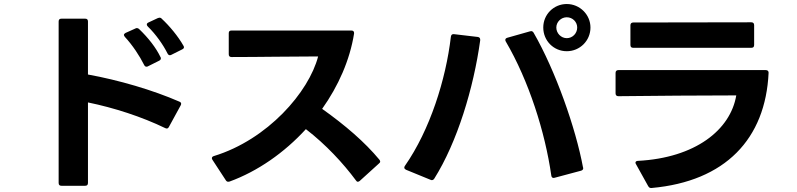

<svg xmlns="http://www.w3.org/2000/svg" viewBox="-20 -881 3970 956"><path d="M833 -608 887 -635C893 -638 896 -641 896 -646C896 -648 895 -651 893 -654C867 -700 824 -752 785 -788C782 -792 778 -793 774 -793C772 -793 769 -792 766 -791L719 -769C713 -766 711 -763 711 -759C711 -756 712 -753 716 -749C756 -710 792 -659 814 -615C817 -609 821 -606 826 -606C828 -606 831 -607 833 -608ZM272 -774V30C272 40 277 44 286 44H404C413 44 418 40 418 30V-371C549 -344 685 -300 803 -243C811 -239 817 -241 821 -249L880 -357C881 -359 882 -362 882 -364C882 -369 879 -373 873 -375C740 -433 572 -482 418 -510V-774C418 -784 413 -788 404 -788H286C277 -788 272 -784 272 -774ZM597 -707C597 -704 599 -701 602 -697C640 -656 675 -603 698 -557C701 -551 705 -549 709 -549C712 -549 714 -549 717 -551L773 -579C778 -582 781 -585 781 -590C781 -592 781 -595 779 -597C757 -643 719 -692 673 -736C669 -740 666 -741 662 -741C659 -741 656 -741 654 -739L605 -717C600 -714 597 -711 597 -707Z M1116 24 1123 23C1263 -28 1396 -121 1503 -238C1602 -162 1689 -68 1752 17C1755 22 1758 24 1762 24C1765 24 1768 22 1771 20L1867 -67C1871 -70 1873 -73 1873 -77C1873 -80 1871 -83 1869 -86C1796 -174 1698 -258 1584 -339C1665 -453 1722 -582 1743 -714C1744 -724 1739 -729 1730 -729H1133C1123 -729 1119 -725 1119 -715V-611C1119 -602 1123 -597 1133 -597C1275 -597 1422 -600 1564 -600C1518 -423 1313 -186 1045 -104C1038 -102 1035 -98 1035 -93C1035 -91 1036 -88 1038 -85L1104 16C1107 21 1111 24 1116 24Z M2802 -626C2867 -626 2920 -678 2920 -744C2920 -808 2867 -861 2802 -861C2737 -861 2685 -809 2685 -744C2685 -678 2737 -626 2802 -626ZM1993 -47C1993 -42 1996 -39 2001 -36L2123 14C2131 18 2137 16 2142 9C2257 -174 2338 -442 2371 -680C2372 -690 2368 -696 2359 -697L2240 -711C2231 -712 2226 -707 2225 -698C2200 -485 2121 -234 1996 -55C1994 -52 1993 -49 1993 -47ZM2496 -682C2496 -680 2497 -677 2498 -675C2613 -479 2694 -224 2725 -7C2726 1 2730 5 2737 5C2738 5 2740 4 2742 4L2873 -31C2880 -33 2884 -37 2884 -44C2884 -45 2884 -46 2883 -47C2847 -242 2746 -529 2637 -718C2634 -723 2630 -726 2625 -726C2623 -726 2621 -725 2619 -725L2506 -693C2499 -691 2496 -687 2496 -682ZM2750 -744C2750 -772 2774 -795 2802 -795C2831 -795 2854 -772 2854 -744C2854 -715 2831 -691 2802 -691C2774 -691 2750 -715 2750 -744Z M3225 55C3591 22 3792 -189 3807 -519C3807 -527 3802 -532 3793 -532H3059C3050 -532 3045 -527 3045 -518V-416C3045 -407 3050 -402 3059 -402C3252 -404 3466 -406 3646 -406C3617 -234 3442 -95 3156 -80C3149 -80 3144 -76 3144 -71C3144 -69 3145 -66 3147 -63L3207 45C3211 52 3215 55 3221 55H3222ZM3119 -755V-657C3119 -647 3124 -643 3133 -643H3721C3730 -643 3735 -647 3735 -657V-756C3735 -765 3730 -770 3721 -770L3133 -769C3124 -769 3119 -764 3119 -755Z"/></svg>

Font: LINE Seed JP App_OTF Bold
Style: Regular
Weight: 700
Designer: LINE & Fontrix & Fontworks
Version: Version 1.009